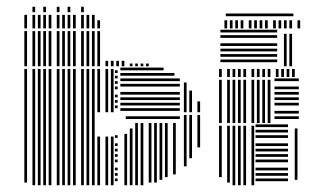

<svg xmlns="http://www.w3.org/2000/svg" viewBox="-20 -548 963 568"><path d="M60 -8H52V-344H60ZM84 0H76V-344H84ZM100 0H92V-344H100ZM116 0H108V-344H116ZM132 0H124V-344H132ZM156 0H148V-344H156ZM172 0H164V-344H172ZM188 0H180V-344H188ZM204 0H196V-344H204ZM228 0H220V-344H228ZM244 0H236V-344H244ZM260 0H252V-344H260ZM276 0H268V-144H276ZM276 -216H268V-344H276ZM300 0H292V-144H300ZM300 -216H292V-344H300ZM316 0H308V-144H316ZM316 -216H308V-344H316ZM328 -12H320V-20H328ZM328 -28H320V-36H328ZM328 -44H320V-52H328ZM328 -68H320V-76H328ZM328 -84H320V-92H328ZM328 -100H320V-108H328ZM328 -116H320V-124H328ZM328 -140H320V-148H328ZM328 -228H320V-236H328ZM328 -244H320V-252H328ZM328 -260H320V-268H328ZM328 -284H320V-292H328ZM328 -300H320V-308H328ZM328 -316H320V-324H328ZM328 -332H320V-340H328ZM356 0H348V-152H356ZM372 0H364V-168H372ZM388 0H380V-184H388ZM404 0H396V-184H404ZM428 -8H420V-184H428ZM444 -8H436V-184H444ZM460 -16H452V-184H460ZM476 -24H468V-184H476ZM500 -32H492V-184H500ZM512 -196H352V-204H512ZM512 -220H336V-228H512ZM512 -236H336V-244H512ZM512 -252H336V-260H512ZM512 -268H336V-276H512ZM512 -292H336V-300H512ZM512 -308H336V-316H512ZM496 -324H336V-332H496ZM464 -340H336V-348H464ZM532 -56H524V-208H532ZM548 -80H540V-208H548ZM572 -112H564V-208H572ZM532 -216H524V-304H532ZM548 -216H540V-280H548ZM572 -216H564V-248H572ZM636 -24H628V-176H636ZM660 -8H652V-176H660ZM676 0H668V-176H676ZM692 0H684V-176H692ZM708 0H700V-176H708ZM732 0H724V-176H732ZM832 -12H736V-20H832ZM832 -28H736V-36H832ZM832 -44H736V-52H832ZM832 -68H736V-76H832ZM832 -84H736V-92H832ZM832 -100H736V-108H832ZM832 -116H736V-124H832ZM832 -140H736V-148H832ZM832 -156H736V-164H832ZM832 -172H736V-180H832ZM860 -16H852V-168H860ZM636 -184H628V-312H636ZM660 -184H652V-312H660ZM676 -184H668V-312H676ZM692 -184H684V-312H692ZM708 -184H700V-312H708ZM732 -184H724V-312H732ZM748 -184H740V-312H748ZM764 -184H756V-312H764ZM780 -184H772V-312H780ZM864 -196H792V-204H864ZM864 -212H792V-220H864ZM864 -236H792V-244H864ZM864 -252H792V-260H864ZM864 -268H792V-276H864ZM864 -284H792V-292H864ZM864 -308H792V-316H864ZM636 -320H628V-344H636ZM660 -320H652V-344H660ZM676 -320H668V-344H676ZM692 -320H684V-344H692ZM708 -320H700V-344H708ZM732 -320H724V-344H732ZM748 -320H740V-344H748ZM764 -320H756V-344H764ZM780 -320H772V-344H780ZM804 -320H796V-344H804ZM820 -320H812V-344H820ZM836 -320H828V-344H836ZM852 -320H844V-344H852ZM60 -352H52V-456H60ZM84 -352H76V-456H84ZM100 -352H92V-456H100ZM116 -352H108V-456H116ZM132 -352H124V-456H132ZM156 -352H148V-456H156ZM172 -352H164V-456H172ZM188 -352H180V-456H188ZM204 -352H196V-456H204ZM228 -352H220V-456H228ZM244 -352H236V-456H244ZM260 -352H252V-456H260ZM276 -352H268V-456H276ZM300 -352H292V-368H300ZM316 -352H308V-368H316ZM332 -352H324V-368H332ZM348 -352H340V-368H348ZM372 -352H364V-360H372ZM388 -352H380V-360H388ZM404 -352H396V-360H404ZM420 -352H412V-360H420ZM800 -364H632V-372H800ZM800 -380H632V-388H800ZM800 -396H632V-404H800ZM800 -412H632V-420H800ZM800 -436H632V-444H800ZM800 -452H632V-460H800ZM828 -352H820V-448H828ZM844 -352H836V-448H844ZM60 -464H52V-504H60ZM84 -464H76V-504H84ZM100 -464H92V-504H100ZM116 -464H108V-504H116ZM132 -464H124V-504H132ZM156 -464H148V-504H156ZM172 -464H164V-504H172ZM188 -464H180V-504H188ZM204 -464H196V-504H204ZM228 -464H220V-504H228ZM244 -464H236V-504H244ZM260 -464H252V-504H260ZM276 -464H268V-488H276ZM652 -464H644V-488H652ZM668 -464H660V-488H668ZM684 -464H676V-488H684ZM700 -464H692V-488H700ZM724 -464H716V-488H724ZM740 -464H732V-488H740ZM756 -464H748V-488H756ZM772 -464H764V-488H772ZM796 -464H788V-488H796ZM812 -464H804V-488H812ZM828 -464H820V-488H828ZM844 -464H836V-488H844ZM868 -464H860V-488H868ZM848 -500H648V-508H848ZM84 -512H76V-528H84ZM116 -512H108V-528H116ZM156 -512H148V-528H156ZM188 -512H180V-528H188ZM228 -512H220V-528H228Z"/></svg>

Font: Rubik Lines
Style: Regular
Weight: 400
Designer: Hubert and Fischer, NaN
Foundry: Hubert and Fischer, NaN
Version: Version 2.201